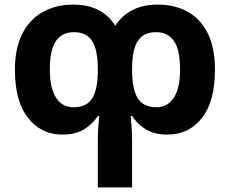

<svg xmlns="http://www.w3.org/2000/svg" viewBox="-20 -576 1001 836"><path d="M667 -556Q741 -556 797 -525Q853 -494 884.5 -431Q916 -368 916 -273Q916 -134 859 -62Q802 10 710 10Q651 10 614 -13.5Q577 -37 555 -71H549Q551 -49 553 -22Q555 5 555 37V240H406V37Q406 5 408 -22Q410 -49 412 -71H406Q384 -37 347 -13.5Q310 10 251 10Q160 10 102.5 -62Q45 -134 45 -273Q45 -368 78 -431Q111 -494 168.5 -525Q226 -556 299 -556Q424 -556 482 -464Q542 -556 667 -556ZM302 -436Q251 -436 224 -398Q197 -360 197 -273Q197 -191 224.5 -150Q252 -109 299 -109Q358 -109 382 -148.5Q406 -188 406 -271Q406 -361 380.5 -398.5Q355 -436 302 -436ZM659 -436Q606 -436 580.5 -398.5Q555 -361 555 -271Q555 -188 579.5 -148.5Q604 -109 662 -109Q709 -109 736.5 -150Q764 -191 764 -273Q764 -360 737 -398Q710 -436 659 -436Z"/></svg>

Font: Noto IKEA Simplified Chinese
Style: Bold
Weight: 700
Designer: Monotype Design Team
Foundry: Monotype Imaging Inc.
Version: Version 1.100